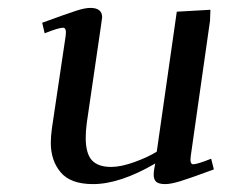

<svg xmlns="http://www.w3.org/2000/svg" viewBox="-20 -464 580 491"><path d="M87.9 -405.8Q151.9 -429.2 174.6 -436.5Q197.3 -443.8 210.9 -443.8Q241.2 -443.8 241.2 -419.9Q241.2 -418.9 238.8 -401.9L202.1 -150.9Q199.2 -129.9 199.2 -111.8Q199.2 -71.8 214.8 -54.4Q230.5 -37.1 264.2 -37.1Q289.6 -37.1 324.5 -49.8Q359.4 -62.5 380.9 -76.2L432.1 -434.1L518.1 -439L517.1 -411.1L467.8 -64.9Q464.8 -43.9 474.1 -43.9Q484.4 -43.9 520 -58.1L526.9 -30.8Q466.3 -8.3 441.4 -0.7Q416.5 6.8 402.8 6.8Q386.2 6.8 379.6 1Q373 -4.9 373 -17.1Q373 -26.4 375 -35.2L377 -45.9Q286.6 6.8 217.8 6.8Q160.6 6.8 135.3 -23.2Q109.9 -53.2 109.9 -99.1Q109.9 -114.7 112.8 -136.2L147.9 -372.1Q150.9 -393.1 141.1 -393.1Q129.9 -393.1 94.2 -378.9Z"/></svg>

Font: Dehuti Alt
Style: Bold-Italic
Weight: 700
Version: Version 1.2